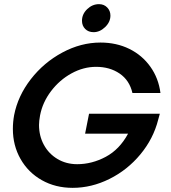

<svg xmlns="http://www.w3.org/2000/svg" viewBox="-20 -896 826 925"><path d="M42 -275Q42 -308 48 -341Q66 -434 128.5 -514.5Q191 -595 280.5 -643Q370 -691 464 -691Q541 -691 603 -660.5Q665 -630 704.5 -574.5Q744 -519 753 -448H618Q604 -509 556.5 -541.5Q509 -574 443 -574Q382 -574 324.5 -542.5Q267 -511 226 -457Q185 -403 173 -340Q168 -313 168 -294Q168 -241 191.5 -198Q215 -155 257 -130Q299 -105 352 -105Q423 -105 489.5 -140.5Q556 -176 597 -252H390L409 -348H750L742 -319Q719 -228 656.5 -152.5Q594 -77 507.5 -34Q421 9 330 9Q247 9 181.5 -28Q116 -65 79 -130Q42 -195 42 -275ZM375 -796Q375 -828 400 -852Q425 -876 457 -876Q481 -876 496.5 -860Q512 -844 512 -821Q512 -790 486.5 -765.5Q461 -741 431 -741Q406 -741 390.5 -756.5Q375 -772 375 -796Z"/></svg>

Font: Teachers SemiBold
Style: Italic
Weight: 600
Designer: Alfredo Marco Pradil & Chank Diesel
Version: Version 0.009